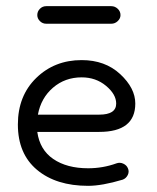

<svg xmlns="http://www.w3.org/2000/svg" viewBox="-20 -595 511 623"><path d="M266 8Q162 8 100 -44Q38 -96 38 -191Q38 -284 97.5 -342Q157 -400 245 -400Q321 -400 370 -354.5Q419 -309 419 -259Q419 -167 302 -167H101Q109 -109 153 -79Q197 -49 266 -49Q314 -49 358 -65Q369 -69 380 -64Q391 -59 395 -49Q400 -38 394.5 -27Q389 -16 378 -12Q311 8 266 8ZM245 -344Q191 -344 152 -310.5Q113 -277 103 -223H302Q357 -223 357 -259Q357 -289 324 -316.5Q291 -344 245 -344ZM341 -518H130Q118 -518 109.5 -526.5Q101 -535 101 -546Q101 -558 109.5 -566.5Q118 -575 130 -575H341Q353 -575 362 -566.5Q371 -558 371 -546Q371 -535 362 -526.5Q353 -518 341 -518Z"/></svg>

Font: Hoogli Medium
Style: Regular
Weight: 500
Designer: Anand Singh Naorem
Foundry: Brand New Type
Version: Version 1.00 b007